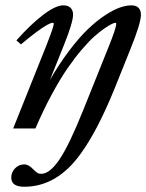

<svg xmlns="http://www.w3.org/2000/svg" viewBox="-20 -485 552 725"><path d="M29.8 0 154.8 -312.5Q183.1 -384.8 183.1 -395Q183.1 -398.9 178.2 -398.9Q172.9 -398.9 158.7 -391.4Q144.5 -383.8 117.9 -364.3Q91.3 -344.7 59.1 -317.4L42 -332.5Q95.2 -392.6 142.6 -428.7Q189.9 -464.8 219.2 -464.8Q236.8 -464.8 246.3 -455.6Q255.9 -446.3 255.9 -429.7Q255.9 -400.4 220.7 -313L168.5 -183.1Q204.1 -244.6 241.7 -294.2Q279.3 -343.8 312 -375Q344.7 -406.2 376.2 -427Q407.7 -447.8 432.1 -456.3Q456.5 -464.8 476.1 -464.8Q493.7 -464.8 502.9 -455.6Q512.2 -446.3 512.2 -429.7Q512.2 -397 471.2 -296.4L411.6 -147.9Q347.2 9.8 285.2 94.7Q195.8 220.2 71.3 220.2Q22.5 220.2 22.5 185.5Q22.5 165.5 36.9 150.6Q51.3 135.7 72.3 135.7Q87.9 135.7 105.5 154.3Q114.7 163.6 120.8 167.5Q127 171.4 135.7 171.4Q168 171.4 205.1 116.2Q242.2 61 294.9 -70.8L389.2 -305.7Q418.9 -378.9 418.9 -395.5Q418.9 -398.9 415 -398.9Q412.1 -398.9 402.8 -394.8Q393.6 -390.6 376 -378.7Q358.4 -366.7 337.6 -348.6Q316.9 -330.6 289.6 -298.6Q262.2 -266.6 234.9 -227.1Q207.5 -187.5 175.5 -128.4Q143.6 -69.3 113.8 0Z"/></svg>

Font: Elstob 6pt Medium
Style: Italic
Weight: 500
Italic angle: -20°
Designer: Peter S. Baker
Version: Version 1.015